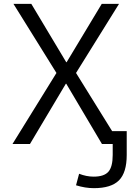

<svg xmlns="http://www.w3.org/2000/svg" viewBox="-20 -750 725 1000"><path d="M640 -67V57Q640 149 599.5 189.5Q559 230 469 230Q424 230 376 215L392 155Q430 170 468 170Q522 170 544.5 144.5Q567 119 567 57V0H525H511L325 -314H323L136 0H45L274 -370L50 -730H143L325 -426H327L510 -730H600L376 -370L564 -67Z"/></svg>

Font: M PLUS 1p
Style: Regular
Weight: 400
Version: Version 1.062